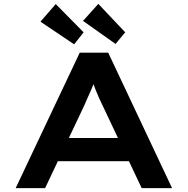

<svg xmlns="http://www.w3.org/2000/svg" viewBox="-20 -972 970 992"><path d="M61 0 392 -700H539L869 0H712L511 -425Q501 -445 492 -465Q483 -485 475 -505.5Q467 -526 459.5 -546Q452 -566 446 -587H480Q474 -565 466 -544Q458 -523 449 -503Q440 -483 431 -463Q422 -443 413 -422L213 0ZM212 -139 263 -259H662L689 -139ZM577 -745 409 -864 488 -952 627 -805ZM363 -743 189 -860 268 -951 412 -805Z"/></svg>

Font: Lexend Tera SemiBold
Style: Regular
Weight: 600
Version: Version 1.007